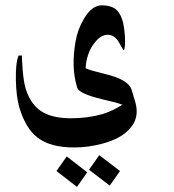

<svg xmlns="http://www.w3.org/2000/svg" viewBox="-20 -445 662 732"><path d="M306.6 -184.6Q323.2 -176.8 379.9 -163.1Q469.7 -141.6 481.4 -103.5L495.1 -58.6Q514.6 5.9 471.7 48.8Q439.5 84 371.1 102.5Q316.4 117.2 263.7 117.2Q171.9 117.2 124 80.1Q78.1 45.9 53.7 -35.2Q42 -75.2 40.5 -139.6Q39.1 -204.1 50.8 -233.4H63.5Q63.5 -217.8 66.4 -178.7Q70.3 -131.8 78.1 -106.4Q97.7 -42 147.5 -14.6Q187.5 5.9 251 5.9Q316.4 5.9 373 -10.7Q414.1 -24.4 446.3 -45.9Q426.8 -53.7 370.1 -66.4Q281.2 -87.9 274.4 -110.4Q261.7 -151.4 260.7 -196.3Q259.8 -237.3 267.6 -284.7Q275.4 -332 299.8 -373Q330.1 -424.8 368.2 -424.8Q397.5 -424.8 417 -413.1Q437.5 -398.4 446.3 -369.1Q453.1 -348.6 456.1 -307.6Q459 -260.7 451.2 -252.9Q440.4 -270.5 430.7 -288.1Q414.1 -312.5 390.6 -312.5Q367.2 -312.5 345.7 -288.1Q324.2 -263.7 315.4 -234.4Q310.5 -218.8 309.6 -211.9Q306.6 -197.3 306.6 -184.6ZM312.5 211.9 273.4 267.6 195.3 207 234.4 151.4ZM437.5 207 398.4 262.7 319.3 202.1 358.4 146.5Z"/></svg>

Font: Thabit-Bold-Oblique
Style: Bold Oblique
Weight: 700
Designer: Regenerated by Nadim Shaikli
Foundry: MAK Alagha
Version: 0.01